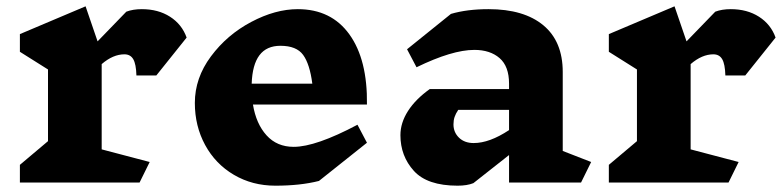

<svg xmlns="http://www.w3.org/2000/svg" viewBox="-20 -578 2476 608"><path d="M302 -375V-105L454 -65L422 0H43V-56L132 -131V-358L43 -414V-470L251 -558L289 -447L380 -541Q401 -549 429 -549Q481 -549 518.5 -525Q556 -501 571 -459L475 -339H412Q411 -375 402 -390.5Q393 -406 374 -406Q338 -406 302 -375Z M1142 -247H781Q791 -186 824 -149.5Q857 -113 910 -113Q980 -113 1112 -183L1142 -126L990 -5Q931 10 852 10Q779 10 720.5 -24.5Q662 -59 629.5 -119Q597 -179 597 -252Q597 -331 648 -399.5Q699 -468 775.5 -508.5Q852 -549 923 -549Q1029 -549 1086.5 -469Q1144 -389 1142 -247ZM777 -313H969Q961 -375 940 -404Q919 -433 868 -433Q824 -433 801.5 -403Q779 -373 777 -313Z M1820 0H1592V-87L1479 2Q1459 10 1429 10Q1333 10 1290.5 -37Q1248 -84 1248 -150Q1248 -189 1272 -226.5Q1296 -264 1341 -296H1592V-313Q1592 -368 1562 -394Q1532 -420 1482 -420Q1412 -420 1299 -365L1269 -422L1408 -534Q1459 -549 1527 -549Q1639 -549 1700.5 -498Q1762 -447 1762 -350V-100L1852 -65ZM1592 -166V-230H1431Q1423 -218 1419.5 -207.5Q1416 -197 1416 -184Q1416 -159 1433.5 -142Q1451 -125 1480 -125Q1530 -125 1592 -166Z M2167 -375V-105L2319 -65L2287 0H1908V-56L1997 -131V-358L1908 -414V-470L2116 -558L2154 -447L2245 -541Q2266 -549 2294 -549Q2346 -549 2383.5 -525Q2421 -501 2436 -459L2340 -339H2277Q2276 -375 2267 -390.5Q2258 -406 2239 -406Q2203 -406 2167 -375Z"/></svg>

Font: InknutAntiqua
Style: Bold
Weight: 700
Designer: Claus Eggers Srensen
Foundry: Claus Eggers Srensen
Version: Version 1.000; ttfautohint (v1.2) -l 7 -r 28 -G 50 -x 13 -D 